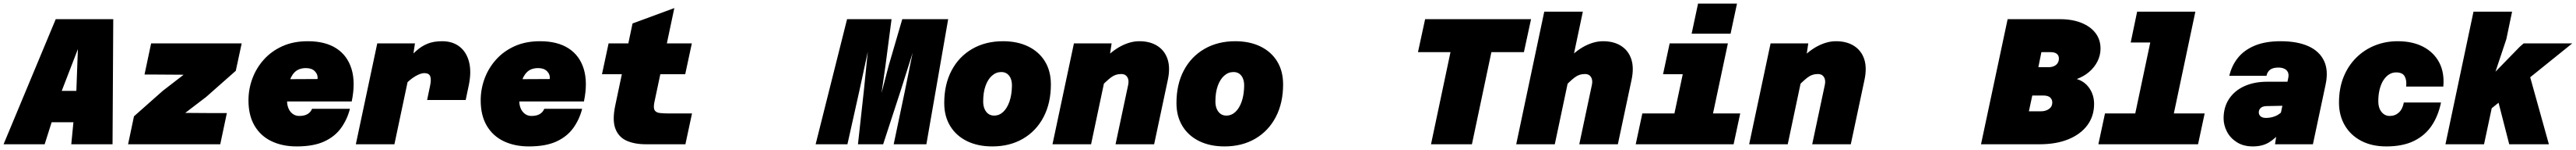

<svg xmlns="http://www.w3.org/2000/svg" viewBox="-60 -805 14420 837"><path d="M75 -123 113 -298H556L518 -123ZM252 -698H574L570 0H339L367 -286L376 -531L281 -286L190 0H-40Z M657 0 690 -156 851 -298 968 -388 817 -389H749L786 -563H1293L1260 -410L1094 -264L977 -175L1128 -174H1210L1173 0Z M1601 12Q1521 12 1460 -17Q1399 -46 1365 -103.5Q1331 -161 1331 -245Q1331 -308 1353 -367Q1375 -426 1417.5 -473Q1460 -520 1521.5 -547.5Q1583 -575 1663 -575Q1761 -575 1823 -535Q1885 -495 1908 -420Q1931 -345 1909 -239H1486L1514 -363L1718 -364Q1720 -390 1702.5 -407.5Q1685 -425 1653 -425Q1613 -425 1590 -402.5Q1567 -380 1557 -339Q1547 -298 1547 -242Q1547 -218 1555.5 -199Q1564 -180 1579.5 -169Q1595 -158 1615 -158Q1645 -158 1662.5 -169Q1680 -180 1687 -198H1899Q1884 -139 1849.5 -91Q1815 -43 1755 -15.5Q1695 12 1601 12Z M2331 -247 2348 -328Q2355 -361 2348.5 -379Q2342 -397 2315 -397Q2295 -397 2264 -379Q2233 -361 2195 -320L2207 -462Q2242 -496 2270.5 -521.5Q2299 -547 2333 -561Q2367 -575 2415 -575Q2474 -575 2513 -544.5Q2552 -514 2566 -458.5Q2580 -403 2564 -328L2547 -247ZM1932 0 2052 -563H2263L2252 -490L2148 0Z M2901 12Q2821 12 2760 -17Q2699 -46 2665 -103.5Q2631 -161 2631 -245Q2631 -308 2653 -367Q2675 -426 2717.5 -473Q2760 -520 2821.5 -547.5Q2883 -575 2963 -575Q3061 -575 3123 -535Q3185 -495 3208 -420Q3231 -345 3209 -239H2786L2814 -363L3018 -364Q3020 -390 3002.5 -407.5Q2985 -425 2953 -425Q2913 -425 2890 -402.5Q2867 -380 2857 -339Q2847 -298 2847 -242Q2847 -218 2855.5 -199Q2864 -180 2879.5 -169Q2895 -158 2915 -158Q2945 -158 2962.5 -169Q2980 -180 2987 -198H3199Q3184 -139 3149.5 -91Q3115 -43 3055 -15.5Q2995 12 2901 12Z M3556 0Q3492 0 3447.5 -20Q3403 -40 3385 -87Q3367 -134 3384 -215L3481 -674L3715 -760L3603 -233Q3597 -202 3605 -189.5Q3613 -177 3633 -174.5Q3653 -172 3682 -172H3814L3777 0ZM3310 -391 3347 -563H3813L3776 -391Z M4506 0 4682 -698H4931L4897 -439L4875 -286L4915 -439L4991 -698H5248L5126 0H4943L5006 -299L5049 -510L4982 -299L4884 0H4743L4776 -299L4798 -516L4751 -299L4684 0Z M5495 12Q5414 12 5353.5 -17.5Q5293 -47 5259.5 -101.5Q5226 -156 5226 -230Q5226 -334 5267 -411.5Q5308 -489 5382.5 -532Q5457 -575 5555 -575Q5636 -575 5696.5 -545.5Q5757 -516 5790 -462Q5823 -408 5823 -334Q5823 -230 5782 -152Q5741 -74 5667 -31Q5593 12 5495 12ZM5505 -160Q5534 -160 5556 -180.5Q5578 -201 5591 -238Q5604 -275 5605 -325Q5606 -360 5590 -381.5Q5574 -403 5545 -403Q5516 -403 5493 -382.5Q5470 -362 5457 -325.5Q5444 -289 5444 -239Q5444 -215 5451.5 -197.5Q5459 -180 5472.5 -170Q5486 -160 5505 -160Z M6185 0 6256 -333Q6261 -359 6250.5 -375.5Q6240 -392 6217 -392Q6184 -392 6157.5 -371.5Q6131 -351 6090 -308L6109 -463Q6165 -522 6217 -548.5Q6269 -575 6318 -575Q6378 -575 6419 -549Q6460 -523 6476 -475.5Q6492 -428 6478 -361L6401 0ZM5832 0 5952 -563H6163L6152 -490L6048 0Z M6795 12Q6714 12 6653.5 -17.5Q6593 -47 6559.5 -101.5Q6526 -156 6526 -230Q6526 -334 6567 -411.5Q6608 -489 6682.5 -532Q6757 -575 6855 -575Q6936 -575 6996.5 -545.5Q7057 -516 7090 -462Q7123 -408 7123 -334Q7123 -230 7082 -152Q7041 -74 6967 -31Q6893 12 6795 12ZM6805 -160Q6834 -160 6856 -180.5Q6878 -201 6891 -238Q6904 -275 6905 -325Q6906 -360 6890 -381.5Q6874 -403 6845 -403Q6816 -403 6793 -382.5Q6770 -362 6757 -325.5Q6744 -289 6744 -239Q6744 -215 6751.5 -197.5Q6759 -180 6772.5 -170Q6786 -160 6805 -160Z M7951 0 8060 -514H7878L7918 -698H8511L8471 -514H8289L8180 0Z M8781 0 8852 -333Q8857 -359 8846.5 -375.5Q8836 -392 8813 -392Q8780 -392 8753.5 -371.5Q8727 -351 8686 -308L8705 -463Q8761 -522 8813 -548.5Q8865 -575 8914 -575Q8974 -575 9015 -549Q9056 -523 9072 -475.5Q9088 -428 9074 -361L8997 0ZM8428 0 8585 -740H8801L8644 0Z M9277 0 9397 -563H9613L9493 0ZM9097 0 9134 -172H9682L9645 0ZM9250 -391 9287 -563H9505L9468 -391ZM9410 -617 9446 -785H9664L9628 -617Z M10085 0 10156 -333Q10161 -359 10150.5 -375.5Q10140 -392 10117 -392Q10084 -392 10057.5 -371.5Q10031 -351 9990 -308L10009 -463Q10065 -522 10117 -548.5Q10169 -575 10218 -575Q10278 -575 10319 -549Q10360 -523 10376 -475.5Q10392 -428 10378 -361L10301 0ZM9732 0 9852 -563H10063L10052 -490L9948 0Z M11566 -364Q11610 -351 11636.5 -313Q11663 -275 11663 -225Q11663 -157 11625.5 -106.5Q11588 -56 11519.5 -28Q11451 0 11358 0H11030L11179 -698H11472Q11541 -698 11592 -677.5Q11643 -657 11671 -620.5Q11699 -584 11699 -534Q11699 -496 11682 -462.5Q11665 -429 11635 -403.5Q11605 -378 11566 -364ZM11420 -514H11368L11351 -430H11407Q11425 -430 11438.5 -436Q11452 -442 11459 -453Q11466 -464 11466 -479Q11466 -495 11454.5 -504.5Q11443 -514 11420 -514ZM11298 -184H11366Q11392 -184 11410.5 -197Q11429 -210 11429 -233Q11429 -250 11417 -261Q11405 -272 11379 -272H11317Z M11857 0 12014 -740H12230L12073 0ZM11687 0 11724 -172H12282L12245 0ZM11868 -568 11904 -740H12122L12086 -568Z M12676 0 12687 -73 12750 -370Q12754 -389 12748 -402Q12742 -415 12728 -421.5Q12714 -428 12695 -428Q12665 -428 12649 -416.5Q12633 -405 12628 -382H12420Q12433 -438 12467.5 -481.5Q12502 -525 12561.5 -550Q12621 -575 12707 -575Q12800 -575 12862 -547.5Q12924 -520 12950 -466Q12976 -412 12959 -333L12888 0ZM12552 12Q12499 12 12462 -11.5Q12425 -35 12406.5 -71Q12388 -107 12388 -145Q12388 -207 12418.5 -253Q12449 -299 12504 -324Q12559 -349 12633 -349H12762L12731 -215L12628 -213Q12605 -212 12595 -202Q12585 -192 12585 -178Q12585 -164 12595.5 -155.5Q12606 -147 12625 -147Q12653 -147 12677.5 -157Q12702 -167 12718 -186L12712 -73Q12677 -31 12640.5 -9.5Q12604 12 12552 12Z M13299 12Q13218 12 13158.5 -19Q13099 -50 13066.5 -105.5Q13034 -161 13034 -232Q13034 -312 13059.5 -375Q13085 -438 13130.5 -483Q13176 -528 13235.5 -551.5Q13295 -575 13362 -575Q13446 -575 13505.5 -544Q13565 -513 13595 -456.5Q13625 -400 13618 -322H13410Q13414 -358 13401.5 -379.5Q13389 -401 13354 -401Q13332 -401 13314 -389.5Q13296 -378 13282.5 -357Q13269 -336 13261.5 -306Q13254 -276 13254 -239Q13254 -203 13272 -180.5Q13290 -158 13318 -158Q13348 -158 13369 -177Q13390 -196 13397 -233H13605Q13590 -159 13553 -104Q13516 -49 13453.5 -18.5Q13391 12 13299 12Z M13630 0 13787 -740H14003L13971 -587L13910 -405L14046 -544L14068 -563H14340L13889 -201L13846 0ZM13987 0 13904 -322 14094 -411 14209 0Z"/></svg>

Font: Azeret Mono Thin Black
Style: Italic
Weight: 900
Italic angle: -12°
Version: Version 1.002